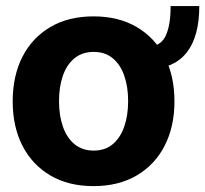

<svg xmlns="http://www.w3.org/2000/svg" viewBox="-20 -607 681 637"><path d="M546.1 -586.9H641.2Q641.2 -486.1 599.6 -433Q557.9 -379.9 474 -376.6L462.9 -450.8Q510.6 -450.8 528.4 -485.6Q546.1 -520.4 546.1 -586.9ZM290.2 10.5Q207.4 10.5 147.2 -24.8Q87 -60.1 54.5 -123.4Q22.1 -186.7 22.1 -270.7Q22.1 -355.3 54.5 -418.7Q87 -482.1 147.2 -517.4Q207.4 -552.7 290.2 -552.7Q373.2 -552.7 433.4 -517.4Q493.7 -482.1 526.2 -418.7Q558.8 -355.3 558.8 -270.7Q558.8 -186.7 526.2 -123.4Q493.7 -60.1 433.4 -24.8Q373.2 10.5 290.2 10.5ZM290.8 -107.4Q328.7 -107.4 354 -128.6Q379.3 -149.8 392.2 -187Q405.1 -224.1 405.1 -271.3Q405.1 -319.1 392.2 -356Q379.3 -392.8 354 -413.8Q328.7 -434.8 290.8 -434.8Q253 -434.8 227.3 -413.8Q201.6 -392.8 188.7 -356Q175.8 -319.1 175.8 -271.3Q175.8 -224.1 188.7 -187Q201.6 -149.8 227.3 -128.6Q253 -107.4 290.8 -107.4Z"/></svg>

Font: Inter Tight
Style: Regular
Weight: 400
Designer: Rasmus Andersson
Foundry: rsms
Version: Version 3.002